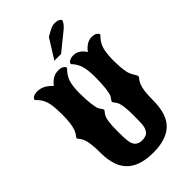

<svg xmlns="http://www.w3.org/2000/svg" viewBox="-304 -1092 1236 1236"><g transform="rotate(-45 314.0 -474.0)"><path d="M318.4 45.4Q136.2 45.4 92.3 -84Q76.2 -131.8 76.2 -187Q76.2 -242.7 71.8 -274.9Q67.4 -308.1 61 -322.8Q54.7 -337.9 48.8 -347.2Q43 -355.5 38.3 -360.4Q33.7 -365.2 33.7 -370.1Q33.7 -374.5 38.1 -379.4Q42.5 -384.3 48.6 -393.6Q54.7 -402.8 61 -419.4Q76.2 -458.5 76.2 -543.5Q76.2 -599.6 70.6 -633.8Q64.9 -668 52.2 -690.4Q39.6 -712.9 17.1 -733.9Q17.1 -752 43.9 -759.8Q64 -765.1 87.6 -760.7Q111.3 -756.3 129.4 -744.6Q153.8 -728.5 167.5 -711.4Q206.5 -762.7 258.8 -762.7Q280.8 -762.7 293.9 -755.4Q306.2 -748 308.6 -741.2L310.5 -733.9Q277.3 -702.1 264.4 -664.8Q251.5 -627.4 251.5 -562.5Q251.5 -504.9 256.8 -461.9Q262.2 -418.9 270 -405.8Q276.4 -395 282.5 -387.5Q288.6 -379.9 288.6 -375Q288.6 -370.6 282.7 -363.8Q275.9 -356.4 270 -346.2Q251.5 -316.4 251.5 -224.6V-206.5Q251.5 -121.6 261.2 -99.6Q270.5 -80.6 276.4 -76.7Q279.8 -74.2 283 -72.3Q286.1 -70.3 289.6 -68.4Q308.1 -59.1 336.2 -62.5Q364.3 -65.9 375 -79.6Q386.2 -93.8 390.9 -109.6Q395.5 -125.5 396 -150.9Q396.5 -161.6 396.7 -175.3Q397 -189 397 -205.6V-220.2Q397 -315.4 378.4 -345.7Q375 -351.1 371.8 -355.7Q368.7 -360.4 365.7 -363.8Q359.9 -370.6 359.9 -375Q359.9 -379.9 366 -387.5Q372.1 -395 378.4 -405.8Q386.2 -418.5 391.6 -461.9Q397 -505.4 397 -563Q397 -628.4 385.7 -665.5Q374.5 -702.6 344.7 -733.9Q344.7 -751 372.1 -759.8Q382.3 -762.7 396.5 -762.7Q444.3 -762.7 477.1 -711.4Q516.1 -762.7 562 -762.7Q584 -762.7 597.2 -755.4Q609.4 -748 611.8 -741.2L613.8 -733.9Q580.1 -701.7 567.9 -665Q559.1 -639.6 556.4 -604Q553.7 -568.4 554.9 -533Q556.2 -497.6 559.1 -472.7Q563 -439.9 572.3 -420.4Q581.5 -400.9 589.4 -389.6Q597.2 -378.4 597.2 -370.1Q597.2 -365.7 592.8 -361.3Q588.4 -356.4 582.3 -347.2Q576.2 -337.9 569.8 -322.3Q554.7 -286.1 554.7 -208.5Q554.7 -131.3 539.1 -84Q523.4 -36.6 492.2 -8.3Q432.6 45.4 318.4 45.4ZM285.2 -824.2 368.2 -957 388.7 -968.8 412.6 -981.9Q437.5 -994.1 456.5 -994.1Q494.1 -994.1 506.3 -973.6Q497.6 -946.3 465.8 -920.9L346.2 -824.2Z"/></g></svg>

Font: Sancreek
Style: Regular
Weight: 400
Designer: Vernon Adams
Foundry: Vernon Adams
Version: Version 1.100; ttfautohint (v1.8.4.7-5d5b)